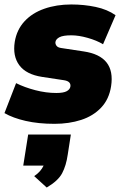

<svg xmlns="http://www.w3.org/2000/svg" viewBox="-20 -542 549 859"><path d="M224 12Q152 12 95 -1Q38 -14 0 -36L52 -170Q90 -151 138 -138.5Q186 -126 232 -126Q264 -126 278.5 -134Q293 -142 295 -155Q298 -178 267 -183L168 -198Q97 -209 66.5 -250Q36 -291 46 -355Q55 -409 89.5 -446.5Q124 -484 178.5 -503Q233 -522 299 -522Q356 -522 408 -511Q460 -500 497 -474L441 -344Q413 -361 372.5 -372.5Q332 -384 299 -384Q262 -384 246 -375.5Q230 -367 228 -354Q227 -345 233 -337Q239 -329 255 -327L354 -312Q498 -291 477 -156Q468 -98 432.5 -60.5Q397 -23 343 -5.5Q289 12 224 12ZM189 297 133 246Q149 235 159 223.5Q169 212 175 199H84L106 60H297L283 150Q276 199 258 233Q240 267 189 297Z"/></svg>

Font: Mulish ExtraBlack
Style: Italic
Weight: 1000
Italic angle: -9°
Designer: Vernon Adams
Foundry: Vernon Adams
Version: Version 3.603; ttfautohint (v1.8.3)